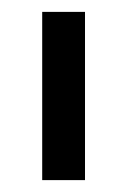

<svg xmlns="http://www.w3.org/2000/svg" viewBox="-20 -717 214 323"><path d="M51 -414V-697H123V-414Z"/></svg>

Font: Hanken Grotesk
Style: Regular
Weight: 400
Designer: Alfredo Marco Pradil
Foundry: Hanken Design Co.
Version: Version 3.013